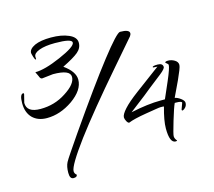

<svg xmlns="http://www.w3.org/2000/svg" viewBox="-96 -704 998 897"><g transform="rotate(-15 402.5 -256.0)"><path d="M107 -228Q63 -228 37 -254Q12 -280 12 -325Q12 -369 29 -369Q32 -369 32 -364L22 -324Q22 -277 89 -277Q157 -277 212 -313Q269 -349 269 -384Q269 -419 186 -419L133 -413H132Q124 -413 119 -428L109 -449Q155 -449 233 -483Q314 -518 314 -538Q314 -557 232 -557Q185 -557 156.5 -546.5Q128 -536 128 -519Q128 -512 128.5 -509Q129 -506 126 -506Q123 -506 118 -521Q113 -538 113 -541Q113 -560 142 -574Q171 -587 221 -587Q272 -587 306 -572Q341 -557 341 -530Q341 -504 319 -485.5Q297 -467 242 -440Q294 -403 294 -364Q294 -314 232 -270Q171 -228 107 -228ZM154 75Q136 75 136 45Q136 14 146 -5Q151 -15 173.5 -48Q196 -81 224 -122Q362 -321 443 -425Q524 -529 540 -529Q585 -529 585 -510Q585 -504 579 -496L472 -372Q401 -290 344 -220.5Q287 -151 245 -95Q162 17 162 44Q162 56 172 63Q172 75 154 75ZM659 33Q630 33 630 -37Q630 -75 648 -139Q646 -140 632 -140Q626 -140 608 -137Q590 -134 559 -129Q498 -119 472 -108Q466 -108 460 -119Q454 -130 454 -138Q454 -152 476.5 -177Q499 -202 546 -237L667 -327H662Q645 -327 645 -330Q645 -336 670 -336Q695 -336 695 -317Q695 -314 689 -306.5Q683 -299 669 -288L632 -259Q621 -251 604.5 -237.5Q588 -224 573 -212L495 -152Q578 -170 641 -170H661L695 -248Q720 -306 720 -321Q720 -325 707 -335Q707 -341 722 -341Q738 -341 753 -332Q768 -323 768 -308Q768 -301 761 -283Q754 -265 743 -241L707 -165Q721 -162 735.5 -151Q750 -140 750 -130Q750 -118 743 -109.5Q736 -101 729.5 -99Q723 -97 724 -104L735 -134Q735 -142 707 -142H701Q692 -123 674 -63Q656 -3 656 7Q656 19 666 30Q666 33 659 33Z"/></g></svg>

Font: Qwigley
Style: Regular
Weight: 400
Designer: Robert E. Leuschke
Foundry: Robert E. Leuschke
Version: Version 1.010; ttfautohint (v1.8.3)